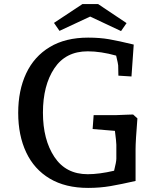

<svg xmlns="http://www.w3.org/2000/svg" viewBox="-20 -904 773 939"><path d="M69 -352Q69 -462 108 -545Q147 -628 223.5 -674Q300 -720 411 -720Q468 -720 514 -712Q560 -704 634 -686L623 -530L559 -534L558 -584Q558 -590 548 -632Q473 -653 409 -653Q301 -653 245.5 -569.5Q190 -486 190 -353Q190 -221 246 -136.5Q302 -52 409 -52Q465 -52 538 -69Q549 -113 549 -128V-196Q549 -210 542 -264L433 -273L438 -341H549L599 -343L631 -344L652 -325Q643 -213 643 -174V-19Q573 -3 521 6Q469 15 411 15Q300 15 223.5 -30.5Q147 -76 108 -159Q69 -242 69 -352ZM421 -823 271 -753 244 -792 383 -884H460L599 -791L572 -752Z"/></svg>

Font: Andada Pro SemiBold
Style: Regular
Weight: 600
Designer: Carolina Giovagnoli
Foundry: Huerta Tipografica
Version: Version 3.005